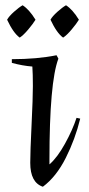

<svg xmlns="http://www.w3.org/2000/svg" viewBox="-20 -695 339 730"><path d="M202 -472Q168 -382 168 -86V-70Q198 -96 227 -148.5Q256 -201 271 -247L285 -244Q266 -166 230 -94.5Q194 -23 143 15Q95 -1 95 -76Q95 -118 100 -220Q105 -322 105 -368Q105 -414 103 -442Q65 -445 25 -456V-470Q121 -470 195 -485ZM280 -620Q271 -605 252.5 -583Q234 -561 220 -552Q196 -569 172 -620Q179 -633 198 -650Q217 -667 231 -675Q256 -659 280 -620ZM115 -620Q106 -605 87.5 -583Q69 -561 55 -552Q31 -569 7 -620Q14 -633 33 -650Q52 -667 66 -675Q91 -659 115 -620Z"/></svg>

Font: Almendra
Style: Italic
Weight: 400
Italic angle: -12°
Designer: Ana Sanfelippo
Foundry: Ana Sanfelippo
Version: Version 1.004